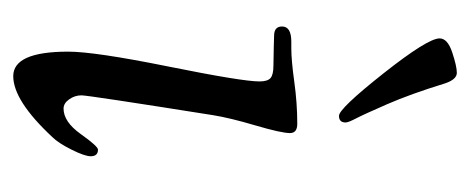

<svg xmlns="http://www.w3.org/2000/svg" viewBox="-230 -470 710 290"><g transform="rotate(90 125.0 -325.0)"><path d="M38 -634Q38 -646 59 -653Q80 -660 90 -660Q100 -660 106 -642Q122 -590 137.5 -554.5Q153 -519 159 -507.5Q165 -496 165 -492Q165 -482 155 -482Q144 -482 91 -549Q38 -616 38 -634ZM20 -396Q20 -410 43 -410H53Q71 -410 103.5 -414.5Q136 -419 167 -419Q181 -419 181 -408Q181 -395 169.5 -356Q158 -317 154 -292Q124 -103 124 -93Q124 -83 130 -74.5Q136 -66 144 -66Q164 -66 182.5 -92Q201 -118 206 -118Q216 -118 216 -107Q216 -98 206 -78Q196 -58 187 -49Q132 10 95 10Q58 10 58 -73Q58 -113 80.5 -224.5Q103 -336 103 -362Q103 -374 98 -378.5Q93 -383 79 -383Q67 -383 51.5 -383.5Q36 -384 34 -384Q20 -384 20 -396Z"/></g></svg>

Font: OFL Sorts Mill Goudy TT
Style: Italic
Weight: 500
Italic angle: -6°
Version: Version 003.000